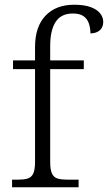

<svg xmlns="http://www.w3.org/2000/svg" viewBox="-20 -791 456 811"><path d="M31 0V-32H53Q79 -32 95.5 -36.5Q112 -41 120 -57Q128 -73 128 -107V-499H35V-536H128V-592Q128 -678 172 -724.5Q216 -771 293 -771Q336 -771 363 -761Q390 -751 403 -734.5Q416 -718 416 -699Q416 -683 409 -672Q402 -661 389.5 -655.5Q377 -650 362 -650Q362 -672 355.5 -691.5Q349 -711 333 -722.5Q317 -734 288 -734Q238 -734 215 -698.5Q192 -663 192 -597V-536H334V-499H192V-107Q192 -73 200 -57Q208 -41 224.5 -36.5Q241 -32 267 -32H312V0Z"/></svg>

Font: Noto Serif Armenian Light
Style: Regular
Weight: 300
Version: Version 2.007